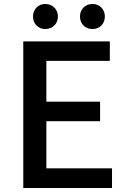

<svg xmlns="http://www.w3.org/2000/svg" viewBox="-20 -945 640 965"><path d="M97 0V-737H532V-639H213V-434H483V-336H213V-99H543V0ZM207 -799Q181 -799 163.5 -817Q146 -835 146 -862Q146 -889 163.5 -907Q181 -925 207 -925Q235 -925 253 -907Q271 -889 271 -862Q271 -835 253 -817Q235 -799 207 -799ZM445 -799Q417 -799 399.5 -817Q382 -835 382 -862Q382 -889 399.5 -907Q417 -925 445 -925Q472 -925 489.5 -907Q507 -889 507 -862Q507 -835 489.5 -817Q472 -799 445 -799Z"/></svg>

Font: Noto Sans SC Medium
Style: Regular
Weight: 500
Designer: Ryoko NISHIZUKA  (kana, bopomofo & ideographs); Paul D. Hunt (Latin, Greek & Cyrillic); Sandoll Communications , Soo-you
Foundry: Adobe
Version: Version 2.004-H2;hotconv 1.0.118;makeotfexe 2.5.65603